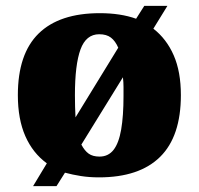

<svg xmlns="http://www.w3.org/2000/svg" viewBox="-20 -596 680 656"><path d="M140 -38Q92 -73 66.5 -131Q41 -189 41 -271Q41 -412 112 -481.5Q183 -551 321 -551Q392 -551 445 -532L473 -576H552L504 -498Q549 -463 573.5 -407Q598 -351 598 -271Q598 -130 527 -60Q456 10 318 10Q285 10 256.5 5.5Q228 1 202 -6L173 40H93ZM320 -61Q350 -61 368 -84Q386 -107 394 -153.5Q402 -200 402 -268Q402 -283 402 -299Q402 -315 400 -332L258 -102Q269 -81 283 -71Q297 -61 320 -61ZM384 -433Q374 -456 359 -467.5Q344 -479 319 -479Q274 -479 255 -427Q236 -375 236 -271Q236 -251 236.5 -231.5Q237 -212 238 -195Z"/></svg>

Font: Noto Rashi Hebrew Black
Style: Regular
Weight: 900
Version: Version 1.006